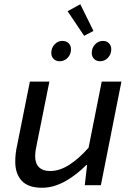

<svg xmlns="http://www.w3.org/2000/svg" viewBox="-20 -874 640 906"><path d="M178 12Q113 12 82.5 -21Q52 -54 52 -111Q52 -150 61 -189L121 -489H213L155 -200Q151 -182 148.5 -166.5Q146 -151 146 -136Q146 -103 164 -85Q182 -67 216 -67Q261 -67 306.5 -96Q352 -125 398 -177L460 -489H553L456 0H380L391 -95H387Q366 -74 342 -55Q318 -36 292 -21Q266 -6 237.5 3Q209 12 178 12ZM261 -585Q244 -585 233 -596Q222 -607 222 -624Q222 -648 237.5 -664.5Q253 -681 274 -681Q293 -681 304 -670Q315 -659 315 -641Q315 -618 299.5 -601.5Q284 -585 261 -585ZM453 -585Q435 -585 424 -596Q413 -607 413 -624Q413 -648 428.5 -664.5Q444 -681 466 -681Q483 -681 494 -670Q505 -659 505 -641Q505 -618 489.5 -601.5Q474 -585 453 -585ZM377 -705 299 -821 359 -854 421 -728Z"/></svg>

Font: Source Code Pro Medium
Style: Italic
Weight: 500
Italic angle: -11°
Monospace: yes
Designer: Paul D. Hunt, Teo Tuominen
Foundry: Adobe Systems Incorporated
Version: Version 1.050;PS 1.000;hotconv 16.6.51;makeotf.lib2.5.65220